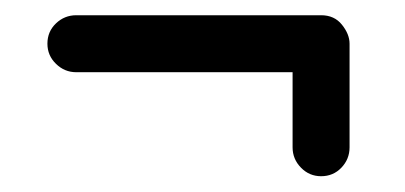

<svg xmlns="http://www.w3.org/2000/svg" viewBox="-20 -379 521 247"><path d="M41 -322.8Q41 -338.4 52 -348.9Q63 -359.4 78.1 -359.4H393.1Q410.2 -359.4 419.9 -347.2Q429.7 -335 429.7 -322.8V-189.5Q429.7 -174.3 419.2 -163.3Q408.7 -152.3 393.1 -152.3Q377.9 -152.3 367.2 -163.3Q356.4 -174.3 356.4 -189.5V-286.1H78.1Q63 -286.1 52 -296.9Q41 -307.6 41 -322.8Z"/></svg>

Font: Mikhak Regular
Style: Regular
Weight: 400
Designer: Amin Abedi
Version: Version 3.3